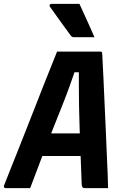

<svg xmlns="http://www.w3.org/2000/svg" viewBox="-33 -966 653 986"><path d="M150 -281H323Q338 -281 353 -281Q368 -281 382 -281L415 -292L419 -230L424 -165H137Q134 -165 132 -166.5Q130 -168 129.5 -171Q129 -174 129 -176ZM122 0Q90 0 58.5 0Q27 0 -4 0Q-7 0 -9.5 -1.5Q-12 -3 -13 -6.5Q-14 -10 -12 -14Q-3 -38 14 -80Q31 -122 52.5 -176.5Q74 -231 98 -291.5Q122 -352 146 -413.5Q170 -475 192 -531Q214 -587 232 -631Q250 -675 260 -701Q318 -701 373 -701Q428 -701 482 -701Q486 -701 488 -700Q490 -699 491 -696.5Q492 -694 492 -690Q495 -633 498 -569.5Q501 -506 504 -436.5Q507 -367 510.5 -292.5Q514 -218 517 -138Q519 -105 520 -70.5Q521 -36 522 0Q491 0 461.5 0Q432 0 405 0Q398 0 393.5 -2Q389 -4 387.5 -12Q386 -20 386 -35Q383 -113 380.5 -179.5Q378 -246 376 -304Q374 -362 373 -415Q372 -468 372 -518.5Q372 -569 372 -620L399 -595H323L358 -619Q342 -572 324.5 -523.5Q307 -475 285.5 -421Q264 -367 239 -304.5Q214 -242 185 -166.5Q156 -91 122 0ZM375 -946Q389 -916 401.5 -888Q414 -860 426.5 -833Q439 -806 452 -775Q431 -775 416 -775Q401 -775 385.5 -775Q370 -775 347 -775Q341 -775 337.5 -777Q334 -779 332 -781Q311 -810 297 -829Q283 -848 272 -863.5Q261 -879 249.5 -895Q238 -911 223 -932Q220 -937 222.5 -941.5Q225 -946 232 -946Q264 -946 284.5 -946Q305 -946 325 -946Q345 -946 375 -946Z"/></svg>

Font: RecMonoLinear Nerd Font Mono
Style: Bold Italic
Weight: 700
Italic angle: -10°
Monospace: yes
Version: Version 1.085; ttfautohint (v1.8.4.7-5d5b);Nerd Fonts 3.2.1